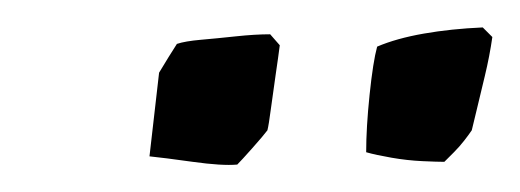

<svg xmlns="http://www.w3.org/2000/svg" viewBox="-20 -658 379 140"><path d="M89 -544 96 -605Q99 -610 103 -616.5Q107 -623 109 -626Q115 -628 126.5 -629Q138 -630 152 -631.5Q166 -633 177 -633L184 -625Q183 -617 181 -603.5Q179 -590 177.5 -578.5Q176 -567 175 -563Q172 -559 164 -550Q156 -541 153 -538Q142 -537 120.5 -540Q99 -543 89 -544ZM247 -547Q247 -565 249.5 -589Q252 -613 255 -624Q269 -630 289 -633.5Q309 -637 332 -638L339 -631Q337 -617 333.5 -602.5Q330 -588 327.5 -577.5Q325 -567 324 -563Q322 -560 318.5 -555.5Q315 -551 311 -547Q307 -543 304 -540Q299 -540 288 -540.5Q277 -541 265.5 -543Q254 -545 247 -547Z"/></svg>

Font: Labrada Medium
Style: Italic
Weight: 500
Italic angle: -7°
Designer: Mercedes Jáuregui
Foundry: Omnibus-Type Team
Version: Version 1.000